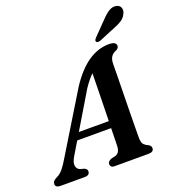

<svg xmlns="http://www.w3.org/2000/svg" viewBox="-185 -1043 1076 1171"><g transform="rotate(-20 352.5 -458.0)"><path d="M147 -142Q126 -107 129.8 -84.8Q133.5 -62.5 155.5 -55L178.5 -49Q197 -41 197 -26.5Q197 0 163 0H7Q-25.5 0 -25.5 -23.5Q-25.5 -34 -18.8 -41.8Q-12 -49.5 7 -59Q25 -66.5 44.8 -90.2Q64.5 -114 85 -149.5L319 -533Q379.5 -624.5 444.2 -668Q509 -711.5 578 -711.5Q604 -711.5 614.8 -704Q625.5 -696.5 625.5 -685Q625.5 -668.5 607 -660Q586.5 -652.5 574.8 -636.2Q563 -620 562.5 -588Q562.5 -563 561.8 -513.8Q561 -464.5 559.8 -404Q558.5 -343.5 557.8 -284.2Q557 -225 556.5 -179Q556 -133 556 -113Q556.5 -86 564 -73.2Q571.5 -60.5 597 -49Q612.5 -40 612.5 -25.5Q612.5 0 578.5 0H357.5Q342.5 0 336.5 -6.8Q330.5 -13.5 330.5 -23Q330.5 -41 355.5 -50.5L383.5 -57Q413.5 -66.5 414.5 -111.5Q415 -129 415.8 -158.8Q416.5 -188.5 417 -225.5H197ZM364.5 -505 224 -270.5H418.5Q419.5 -323 420.8 -380Q422 -437 423 -489Q424 -541 424.5 -579Q412.5 -567.5 397.8 -549.8Q383 -532 364.5 -505ZM604 -862.5Q630 -890.5 653.8 -905.2Q677.5 -920 702.5 -914.5Q724 -909.5 729.8 -891.2Q735.5 -873 725.5 -854.5Q715 -832 694.5 -818.2Q674 -804.5 643 -793L537 -749Q529 -746.5 521.2 -747Q513.5 -747.5 510.5 -752.5Q507.5 -758.5 511.2 -765Q515 -771.5 521.5 -778Z"/></g></svg>

Font: Fraunces 9pt S000 SemiBold
Style: Italic
Weight: 600
Italic angle: -16°
Version: Version 1.000; ttfautohint (v1.8.3)